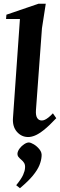

<svg xmlns="http://www.w3.org/2000/svg" viewBox="-20 -713 319 1020"><path d="M129.9 15Q94 15 69.7 -13Q45.4 -41 49 -87L85.9 -612.1H12.1L14.1 -634.9L184 -693H223.1L202.9 -562.9L170.9 -126.4Q169.2 -99.5 177.6 -86.2Q186 -72.9 202 -72.9Q209.7 -72.9 218.2 -76.7Q226.6 -80.5 237.4 -88.9Q248.2 -97.4 261 -111L278.9 -85.1Q240.7 -44.4 212.9 -22.4Q185 -0.5 165.4 7.2Q145.9 15 129.9 15ZM85.9 286.9 66.1 271Q93.3 237.5 102.8 216.1Q112.3 194.6 113 178.9Q114.3 162.4 108.1 152.6Q102 142.9 93.4 135.9Q84.8 128.9 78.3 120.9Q71.9 113 72.9 101.1Q74.5 88.9 84.4 75.6Q94.4 62.2 108.4 53.1Q122.4 43.9 133.1 43.9Q143 43.9 159.8 53.9Q176.6 64 189.8 80.6Q203 97.1 201 116.1Q199.7 139.2 189.4 164.7Q179 190.2 154.6 220Q130.2 249.7 85.9 286.9Z"/></svg>

Font: Ancizar Serif Light
Style: Italic
Weight: 300
Italic angle: -4°
Designer: Cesar Puertas, Viviana Monsalve, Julian Moncada, Julian Prieto, Jose Castro, Felipe Aragon, Mariel Hernandez, Sara Alarc
Version: Version 8.100